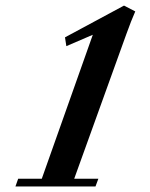

<svg xmlns="http://www.w3.org/2000/svg" viewBox="-20 -671 540 691"><path d="M35.6 0 45.4 -27.8H130.4L314 -545.9L218.8 -504.9L213.9 -536.6L426.3 -650.9L466.8 -629.9Q452.1 -596.7 434.6 -547.9L247.1 -27.8H334L323.7 0Z"/></svg>

Font: Elstob 14pt
Style: Bold Italic
Weight: 700
Italic angle: -20°
Designer: Peter S. Baker
Version: Version 1.015